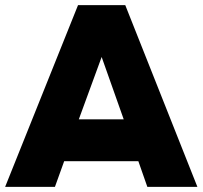

<svg xmlns="http://www.w3.org/2000/svg" viewBox="-25 -728 789 748"><path d="M-5 0 279 -708H463L744 0H549L514 -100H225L189 0ZM282 -263H457L371 -506Z"/></svg>

Font: Onest Black
Style: Regular
Weight: 900
Designer: Dmitri Voloshin, Andrey Kudryavtsev
Foundry: Dmitri Voloshin, Andrey Kudryavtsev
Version: Version 1.000;gftools[0.9.33]